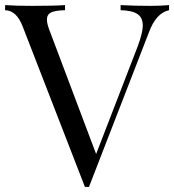

<svg xmlns="http://www.w3.org/2000/svg" viewBox="-26 -728 683 753"><path d="M562 -705Q607 -705 637 -708V-688Q586 -677 558 -601L323 5H315H307L63 -624Q39 -687 -6 -688V-708Q34 -705 101 -705Q187 -705 229 -708V-688Q190 -687 174 -679Q158 -671 158 -651Q158 -634 170 -604L351 -124L514 -546Q534 -600 534 -627Q534 -659 513 -673Q492 -687 447 -688V-708Q504 -705 562 -705Z"/></svg>

Font: Playfair Display
Style: Regular
Weight: 400
Designer: Claus Eggers S?rensen
Foundry: Claus Eggers S?rensen
Version: Version 1.003